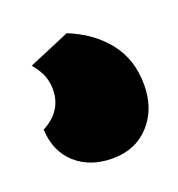

<svg xmlns="http://www.w3.org/2000/svg" viewBox="-60 -87 317 341"><g transform="rotate(-20 98.5 83.5)"><path d="M99 -35Q144 -17 170.5 16.5Q197 50 197 98Q197 143 170.5 172.5Q144 202 100 202Q58 202 31 178Q4 154 2 112Q42 91 42 50Q42 38 38 26Q34 14 21 -2Z"/></g></svg>

Font: Baloo Paaji
Style: Regular
Weight: 400
Designer: Shuchita Grover and Ek Type
Foundry: Ek Type
Version: Version 1.007;PS 1.000;hotconv 1.0.88;makeotf.lib2.5.647800